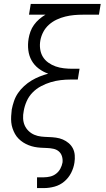

<svg xmlns="http://www.w3.org/2000/svg" viewBox="-20 -755 540 980"><path d="M169 205V150H204Q220 150 236.5 146Q253 142 266.5 131.5Q280 121 288 106Q296 91 299 75Q301 59 296.5 43.5Q292 28 280.5 18Q269 8 253 4.5Q237 1 221 0.5Q205 0 188.5 -1Q172 -2 156.5 -5Q141 -8 126 -14Q111 -20 98.5 -28Q86 -36 75 -47Q64 -58 56.5 -71.5Q49 -85 44 -100Q39 -115 37.5 -130.5Q36 -146 37 -162.5Q38 -179 40 -196Q44 -217 51.5 -239Q59 -261 72 -280Q85 -299 103 -315.5Q121 -332 141 -344Q161 -356 182.5 -364.5Q204 -373 226 -379Q200 -388 177.5 -405Q155 -422 141.5 -446Q128 -470 124.5 -499Q121 -528 126 -558Q129 -576 135.5 -594Q142 -612 153.5 -628Q165 -644 180 -657Q195 -670 212 -680H128L137 -735H494L485 -680H403Q380 -680 358 -678Q336 -676 313.5 -670.5Q291 -665 269.5 -655Q248 -645 230 -629Q212 -613 201 -592Q190 -571 186 -549Q182 -527 185 -505Q188 -483 198.5 -465.5Q209 -448 226.5 -435.5Q244 -423 264 -416Q284 -409 306 -406.5Q328 -404 350 -404H386L377 -349H341Q315 -349 289.5 -346Q264 -343 239 -335.5Q214 -328 189.5 -315Q165 -302 146 -282.5Q127 -263 116 -238Q105 -213 101 -188Q97 -169 98 -150Q99 -131 106 -115Q113 -99 126 -86.5Q139 -74 155.5 -67Q172 -60 190.5 -58Q209 -56 228 -55.5Q247 -55 265.5 -52.5Q284 -50 300.5 -43Q317 -36 330.5 -24.5Q344 -13 352 2.5Q360 18 361.5 37Q363 56 360 75Q356 102 343 127.5Q330 153 308 171.5Q286 190 258.5 197.5Q231 205 204 205Z"/></svg>

Font: Iosevka Slab Light Oblique
Style: Regular
Weight: 300
Italic angle: -9°
Monospace: yes
Designer: Belleve Invis
Foundry: Belleve Invis
Version: Version 11.1.1; ttfautohint (v1.8.3)